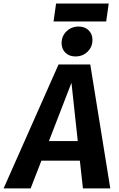

<svg xmlns="http://www.w3.org/2000/svg" viewBox="-67 -1052 664 1072"><path d="M540 -1032.2 525.9 -932.1H231.9L246.1 -1032.2ZM276.9 -811Q276.9 -850.6 304.4 -877.2Q332 -903.8 372.1 -903.8Q406.7 -903.8 428 -882.8Q449.2 -861.8 449.2 -829.1Q449.2 -790 421.9 -763.4Q394.5 -736.8 354 -736.8Q319.3 -736.8 298.1 -757.8Q276.9 -778.8 276.9 -811ZM396 0 378.9 -154.8H164.1L104 0H-46.9L259.8 -691.9H437L548.8 0ZM206.1 -264.2H367.2L332 -589.8Z"/></svg>

Font: FiraGO SemiBold
Style: Italic
Weight: 600
Italic angle: -8°
Designer: bBox Type GmbH
Foundry: bBox Type GmbH
Version: Version 1.001;PS 001.001;hotconv 1.0.88;makeotf.lib2.5.64775